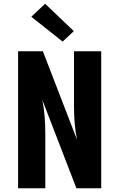

<svg xmlns="http://www.w3.org/2000/svg" viewBox="-20 -1010 640 1030"><path d="M77 0V-735H210L393 -261Q384 -306 380.5 -351Q377 -396 377 -441V-735H523V0H390L207 -474Q216 -429 219.5 -384Q223 -339 223 -294V0ZM316 -787 148 -920 222 -990 376 -843Z"/></svg>

Font: Iosevka SS04 Heavy Extended
Style: Regular
Weight: 900
Width: 7
Monospace: yes
Designer: Belleve Invis
Foundry: Belleve Invis
Version: Version 19.0.0; ttfautohint (v1.8.4)